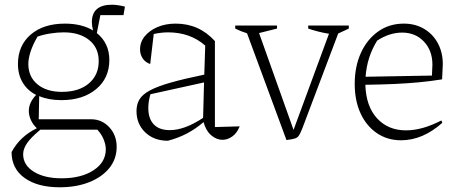

<svg xmlns="http://www.w3.org/2000/svg" viewBox="-20 -587 1947 813"><path d="M240 -163Q186 -163 146 -180L144 -82H366Q411 -82 442.5 -48.5Q474 -15 474 35Q474 86 443 124.5Q412 163 357.5 184.5Q303 206 233 206Q139 206 84 166.5Q29 127 29 57Q64 -9 136 -44Q119 -60 110.5 -79.5Q102 -99 102 -117Q102 -153 133 -185Q96 -204 76 -237.5Q56 -271 56 -316Q56 -394 110 -440.5Q164 -487 255 -487Q326 -487 374 -458Q369 -478 369 -493Q369 -567 454 -567Q477 -567 509 -559L503 -523H405L390 -447Q443 -404 443 -333Q443 -256 387 -209.5Q331 -163 240 -163ZM242 -198Q314 -198 356 -233.5Q398 -269 398 -328Q398 -385 357.5 -417.5Q317 -450 250 -450Q224 -450 194.5 -445.5Q165 -441 139 -432Q119 -398 109.5 -368.5Q100 -339 100 -316Q100 -262 138.5 -230Q177 -198 242 -198ZM78 66Q78 112 123 140Q168 168 241 168Q324 168 376 134Q428 100 428 45Q428 26 419 3.5Q410 -19 392 -38H151Q110 -4 94 20Q78 44 78 66Z M691 9Q632 9 595 -26.5Q558 -62 558 -117Q558 -145 570.5 -166Q583 -187 614.5 -204Q646 -221 702 -237Q758 -253 845 -271L849 -394Q785 -450 692 -450Q663 -450 631 -443L616 -316Q595 -323 584 -340Q573 -357 573 -378Q573 -409 593 -433.5Q613 -458 647 -472.5Q681 -487 724 -487Q823 -487 890 -413V-49L995 -52Q984 -24 964 -9.5Q944 5 922 5Q897 5 874.5 -14Q852 -33 842 -70Q808 -41 772 -22Q736 -3 691 9ZM608 -129Q608 -85 631 -60.5Q654 -36 699 -36Q762 -36 840 -88L844 -238L617 -188Q608 -158 608 -129Z M1193 6 1026 -446Q1013 -450 1000.5 -455Q988 -460 976 -466V-479H1153V-466L1077 -447L1223 -37L1373 -444Q1329 -451 1285 -466V-479H1457V-466L1412 -445L1260 -43Q1252 -23 1246 -13.5Q1240 -4 1228.5 -0.5Q1217 3 1193 6Z M1678 7Q1620 7 1575.5 -23.5Q1531 -54 1506.5 -107.5Q1482 -161 1482 -232Q1482 -305 1508 -362.5Q1534 -420 1581 -453.5Q1628 -487 1690 -487Q1738 -487 1775.5 -465Q1813 -443 1834 -404Q1855 -365 1855 -315L1852 -251Q1802 -243 1754 -238.5Q1706 -234 1651.5 -231.5Q1597 -229 1527 -228Q1530 -136 1577 -85.5Q1624 -35 1699 -35Q1768 -35 1849 -77L1853 -67Q1770 7 1678 7ZM1577 -415Q1534 -346 1528 -262L1809 -267L1811 -313Q1811 -373 1775 -411Q1739 -449 1683 -449Q1629 -449 1577 -415Z"/></svg>

Font: Piazzolla ExtraLight
Style: Regular
Weight: 200
Designer: Juan Pablo del Peral
Foundry: Huerta Tipografica
Version: Version 1.330